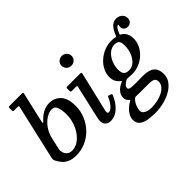

<svg xmlns="http://www.w3.org/2000/svg" viewBox="-177 -1183 1847 1847"><g transform="rotate(-45 746.0 -260.0)"><path d="M131.5 -121Q130 -129.5 130.2 -137.5Q130.5 -145.5 132.5 -153.5L160.5 -276Q173.5 -330.5 204.5 -374.5Q235.5 -418.5 275.8 -444.5Q316 -470.5 356 -470.5Q393.5 -470.5 407.2 -431Q421 -391.5 421 -333Q421 -282 405 -231.5Q389 -181 360.2 -140Q331.5 -99 294 -74.2Q256.5 -49.5 213.5 -49.5Q177 -49.5 156.8 -69.8Q136.5 -90 131.5 -121ZM24.5 -146.5Q21 -130 21.5 -120.8Q22 -111.5 29 -97.5Q44.5 -67 66.8 -41.8Q89 -16.5 123.8 -2.2Q158.5 12 210.5 12Q277 12 336.5 -14.2Q396 -40.5 442 -87.8Q488 -135 514.5 -197Q541 -259 541 -330Q541 -435 494.8 -482.8Q448.5 -530.5 378 -530.5Q334.5 -530.5 294 -509.2Q253.5 -488 219 -450Q204 -434 201 -437Q198 -440 202.5 -458.5L272.5 -764Q275 -774.5 272.2 -777.2Q269.5 -780 256.5 -780H89Q80 -780 77.8 -776.5Q75.5 -773 75.5 -763.5V-739Q75.5 -729 77.8 -723.5Q80 -718 90.5 -718H134Q150.5 -718 152.2 -715.2Q154 -712.5 151 -699Z M803.5 -494.5Q808 -512 805 -516Q802 -520 781.5 -520H619.5Q609.5 -520 605 -517.2Q600.5 -514.5 600.5 -503.5V-478Q600.5 -465 604.2 -461.5Q608 -458 621 -458H667.5Q681.5 -458 684.5 -454.8Q687.5 -451.5 684.5 -439.5L605.5 -92.5Q604.5 -87 603.5 -78.8Q602.5 -70.5 602.5 -65Q602.5 -26.5 623 -7.2Q643.5 12 682 12Q737 12 785.5 -32Q834 -76 864.5 -146Q869 -156 868.2 -160.5Q867.5 -165 859.5 -168.5L841.5 -175.5Q831.5 -179.5 827.5 -176.8Q823.5 -174 820 -165Q801.5 -121.5 774.2 -91.2Q747 -61 725 -61Q707.5 -61 707.5 -79.5Q707.5 -83.5 708 -88.5Q708.5 -93.5 709.5 -97.5ZM717 -698.5Q717 -670.5 737.2 -651.5Q757.5 -632.5 785.5 -632.5Q813.5 -632.5 833.5 -651.5Q853.5 -670.5 853.5 -698.5Q853.5 -727 833.5 -746Q813.5 -765 785.5 -765Q757.5 -765 737.2 -746Q717 -727 717 -698.5Z M834 155Q834 196.5 859.8 219.5Q885.5 242.5 930 251.5Q974.5 260.5 1030.5 260.5Q1096 260.5 1154.8 245.5Q1213.5 230.5 1259.2 203Q1305 175.5 1331.5 137.8Q1358 100 1358 54.5Q1358 3 1338.8 -25.5Q1319.5 -54 1284.5 -65.5Q1249.5 -77 1202 -77Q1191.5 -77 1177.8 -76.8Q1164 -76.5 1149.5 -76.5Q1135 -76.5 1122 -76.2Q1109 -76 1099.5 -76Q1061.5 -76 1036.2 -80Q1011 -84 1011 -102Q1011 -118 1024.5 -132.8Q1038 -147.5 1056.5 -157.5Q1068 -164.5 1076 -165.2Q1084 -166 1100 -164Q1110 -162.5 1121.2 -162Q1132.5 -161.5 1144 -161.5Q1193 -161.5 1238 -180.2Q1283 -199 1318.2 -231.8Q1353.5 -264.5 1373.8 -306.5Q1394 -348.5 1394 -395Q1394 -435.5 1378.5 -464Q1363 -492.5 1333 -509Q1327.5 -512 1326 -513.2Q1324.5 -514.5 1327 -521.5Q1339 -553.5 1352.8 -573.2Q1366.5 -593 1379 -593Q1383.5 -593 1383.2 -589.5Q1383 -586 1381.2 -579.2Q1379.5 -572.5 1379.5 -562Q1379.5 -541 1395.2 -527Q1411 -513 1434 -513Q1459.5 -513 1476 -529.8Q1492.5 -546.5 1492.5 -573Q1492.5 -595 1481.8 -612.2Q1471 -629.5 1452.2 -639.5Q1433.5 -649.5 1409.5 -649.5Q1379 -649.5 1357 -633.5Q1335 -617.5 1319 -591Q1303 -564.5 1290.5 -533Q1288.5 -527 1286.5 -526Q1284.5 -525 1278 -526Q1254.5 -531.5 1224.5 -531.5Q1175.5 -531.5 1129 -512.8Q1082.5 -494 1045.5 -461.2Q1008.5 -428.5 986.8 -386.5Q965 -344.5 965 -298Q965 -265 976.5 -240.2Q988 -215.5 1009 -198.5Q1024 -186.5 1024.8 -185.5Q1025.5 -184.5 1007 -175.5Q967.5 -157.5 943.2 -128.5Q919 -99.5 919 -63.5Q919 -36 933.5 -18.5Q943 -7 948.8 -4Q954.5 -1 951.8 1.2Q949 3.5 933 13.5Q908.5 27.5 885.8 49.2Q863 71 848.5 98Q834 125 834 155ZM990.5 27Q1000 17 1007.2 15.5Q1014.5 14 1033 15.5Q1044 16 1056.2 16Q1068.5 16 1080.5 16Q1091.5 16 1112 16Q1132.5 16 1152.8 16Q1173 16 1183.5 16Q1231.5 16 1251.2 27.5Q1271 39 1271 70Q1271 100.5 1251.5 124.2Q1232 148 1199.5 164.8Q1167 181.5 1127 190.2Q1087 199 1045.5 199Q1021 199 997.5 193Q974 187 958.5 173.8Q943 160.5 943 138Q943 117.5 954.2 85.8Q965.5 54 990.5 27ZM1075 -287.5Q1075 -336.5 1094.5 -381.8Q1114 -427 1147.2 -455.8Q1180.5 -484.5 1222 -484.5Q1253 -484.5 1266.5 -471.5Q1280 -458.5 1282.8 -440.2Q1285.5 -422 1285.5 -405.5Q1285.5 -356.5 1268 -311.2Q1250.5 -266 1219.2 -237.2Q1188 -208.5 1147 -208.5Q1115.5 -208.5 1100.2 -219.5Q1085 -230.5 1080 -248.5Q1075 -266.5 1075 -287.5Z"/></g></svg>

Font: Besley Medium
Style: Italic
Weight: 500
Italic angle: -13°
Designer: Owen Earl
Foundry: indestructible type*
Version: Version 2.001